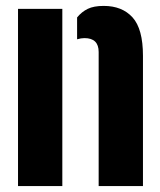

<svg xmlns="http://www.w3.org/2000/svg" viewBox="-20 -630 543 650"><path d="M314 0V-454Q314 -501 266 -501Q254.5 -501 241 -497V-571Q256.5 -590 277 -600Q297.5 -610 331 -610Q393.5 -610 428.8 -571Q464 -532 464 -441V0ZM41 0V-600H191V0Z"/></svg>

Font: Big Shoulders Stencil Display Black
Style: Regular
Weight: 900
Designer: Patric King
Foundry: XO Type Co
Version: Version 1.000